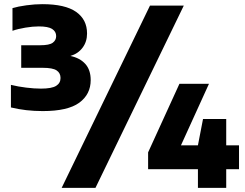

<svg xmlns="http://www.w3.org/2000/svg" viewBox="-20 -835 1180 923"><path d="M185.5 -301Q104 -301 32.5 -318.5V-427Q67.5 -418.5 105.8 -413.8Q144 -409 177 -409Q228.5 -409 249.8 -422.2Q271 -435.5 271 -460Q271 -484 252.2 -496.5Q233.5 -509 186 -509H82V-617.5H174Q217 -617.5 233.5 -629.5Q250 -641.5 250 -661.5Q250 -683 231 -695.5Q212 -708 166.5 -708Q137.5 -708 102.5 -702.2Q67.5 -696.5 40 -687V-796Q66.5 -804 106.8 -809.5Q147 -815 183.5 -815Q293 -815 345.8 -778Q398.5 -741 398.5 -674Q398.5 -634.5 377 -605.8Q355.5 -577 318.5 -566Q364 -556.5 390 -527.8Q416 -499 416 -450Q416 -381.5 361 -341.2Q306 -301 185.5 -301ZM276.5 68 701 -808H863.5L439 68ZM692 -21.5V-102.5L842.5 -432H984.5L850 -136.5H931.5L956 -263H1067.5V-136.5H1129V-21.5H1067.5V68H931.5V-21.5Z"/></svg>

Font: Encode Sans SemiExpanded SemiExpanded ExtraBold
Style: Regular
Weight: 800
Width: 6
Designer: Multiple Designers
Foundry: Impallari Type
Version: Version 3.000; ttfautohint (v1.8.3) -l 8 -r 50 -G 200 -x 14 